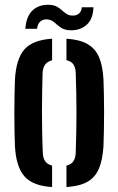

<svg xmlns="http://www.w3.org/2000/svg" viewBox="-20 -768 491 796"><path d="M42 -162Q41 -187 40.2 -222.2Q39.5 -257.5 39.5 -297Q39.5 -336.5 40.2 -373.5Q41 -410.5 42 -438.5Q47 -524.5 81.5 -563.5Q116 -602.5 196 -607.5V-518Q176 -513 166.8 -499.8Q157.5 -486.5 156.5 -465Q155.5 -430 154.8 -390Q154 -350 154 -307.5Q154 -265 154.8 -221.8Q155.5 -178.5 157.5 -135.5Q158 -113 167.2 -99.8Q176.5 -86.5 196 -81.5V7.5Q115 2.5 80.8 -37.5Q46.5 -77.5 42 -162ZM255.5 7.5V-81.5Q276 -86.5 284.5 -99.8Q293 -113 294 -134.5Q295.5 -179.5 296.2 -220.8Q297 -262 297 -301.8Q297 -341.5 296.2 -382Q295.5 -422.5 294 -466Q293 -488 284.2 -501Q275.5 -514 255.5 -518.5V-607.5Q310.5 -604 343 -585.2Q375.5 -566.5 390.8 -530.5Q406 -494.5 409 -438.5Q410 -412 410.8 -376.2Q411.5 -340.5 411.5 -301.8Q411.5 -263 410.8 -226.5Q410 -190 409 -162Q405.5 -105.5 390.2 -69.2Q375 -33 342.8 -14.5Q310.5 4 255.5 7.5ZM319 -738H367.5Q365.5 -688 338.8 -664.8Q312 -641.5 272 -642.5Q247.5 -643 232.5 -653.5Q217.5 -664 205.5 -675Q193.5 -686 176.5 -687.5Q159 -689 147.5 -679.2Q136 -669.5 133.5 -648.5H85Q89 -701.5 115.5 -725.5Q142 -749.5 183.5 -748Q202 -747.5 214.5 -741Q227 -734.5 236.2 -726Q245.5 -717.5 255 -711Q264.5 -704.5 277 -703.5Q296.5 -702 307.5 -712Q318.5 -722 319 -738Z"/></svg>

Font: Big Shoulders Stencil Text Thin
Style: Bold
Weight: 700
Version: Version 2.001